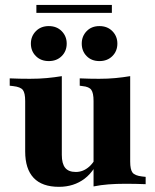

<svg xmlns="http://www.w3.org/2000/svg" viewBox="-20 -730 616 761"><path d="M225 -419.4V-209.7H79.8V-329.8Q79.8 -361.3 70.6 -373.4Q61.3 -385.5 32.3 -388.7L18.5 -390.3V-419.4Q40.3 -418.5 58.1 -418.1Q75.8 -417.7 98.4 -417.7Q135.5 -417.7 165.7 -420.6Q196 -423.4 225 -428.2ZM225 -209.7V-116.1Q225 -81.5 238.3 -64.9Q251.6 -48.4 280.6 -48.4Q309.7 -48.4 333.5 -69.4Q357.3 -90.3 375.8 -137.1L385.5 -128.2Q358.1 -54 315.3 -21.8Q272.6 10.5 213.7 10.5Q146.8 10.5 113.3 -25Q79.8 -60.5 79.8 -129.8V-209.7ZM350.8 0V-209.7H496V-89.5Q496 -58.1 505.2 -46Q514.5 -33.9 542.7 -30.6L557.3 -29V0Q535.5 -0.8 517.7 -1.2Q500 -1.6 477.4 -1.6Q440.3 -1.6 409.7 0.8Q379 3.2 350.8 8.9ZM496 -419.4V-209.7H350.8V-329.8Q350.8 -361.3 341.9 -373.8Q333.1 -386.3 307.3 -388.7L296 -390.3V-419.4Q317.7 -418.5 335.1 -418.1Q352.4 -417.7 372.6 -417.7Q408.1 -417.7 437.9 -420.6Q467.7 -423.4 496 -428.2ZM374.2 -487.9Q342.7 -487.9 323.4 -507.7Q304 -527.4 304 -557.3Q304 -586.3 323.4 -606.5Q342.7 -626.6 374.2 -626.6Q405.6 -626.6 425.4 -606.5Q445.2 -586.3 445.2 -557.3Q445.2 -527.4 425.4 -507.7Q405.6 -487.9 374.2 -487.9ZM173.4 -487.9Q141.9 -487.9 122.2 -507.7Q102.4 -527.4 102.4 -557.3Q102.4 -586.3 122.2 -606.5Q141.9 -626.6 173.4 -626.6Q204.8 -626.6 224.6 -606.5Q244.4 -586.3 244.4 -557.3Q244.4 -527.4 224.6 -507.7Q204.8 -487.9 173.4 -487.9ZM124.2 -679V-710.5H423.4V-679Z"/></svg>

Font: Playfair 5pt SemiExpanded Light Black
Style: Regular
Weight: 900
Version: Version 2.203